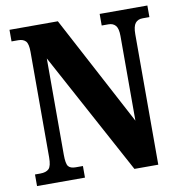

<svg xmlns="http://www.w3.org/2000/svg" viewBox="-80 -789 819 864"><g transform="rotate(-10 329.5 -357.0)"><path d="M20 -53H44Q71 -53 83.5 -65.5Q96 -78 96 -118V-600Q96 -637 84.5 -649Q73 -661 51 -661H20V-714H241L507 -213V-600Q507 -634 495.5 -647.5Q484 -661 463 -661H432V-714H650V-661H619Q597 -661 585.5 -646.5Q574 -632 574 -596V0H465L163 -558V-118Q163 -77 172.5 -65Q182 -53 206 -53H239V0H20Z"/></g></svg>

Font: Noto Serif CondExtraBold
Style: Regular
Weight: 800
Width: 3
Designer: Monotype Design Team
Foundry: Monotype Imaging Inc.
Version: Version 1.001